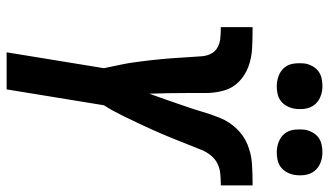

<svg xmlns="http://www.w3.org/2000/svg" viewBox="-227 -767 994 580"><g transform="rotate(90 270.0 -477.0)"><path d="M138 0 186 -294Q183 -308 180 -322.5Q177 -337 174 -351.5Q171 -366 169 -380.5Q167 -395 165 -410Q163 -425 161.5 -439.5Q160 -454 158.5 -469Q157 -484 156 -499Q155 -514 154 -529Q153 -544 152 -559Q151 -574 150 -589Q149 -604 142.5 -617Q136 -630 123.5 -637Q111 -644 96 -645.5Q81 -647 66 -647H62V-743H70Q98 -743 126.5 -741.5Q155 -740 181 -730.5Q207 -721 226.5 -702Q246 -683 253.5 -656.5Q261 -630 261 -601.5Q261 -573 261 -544.5Q261 -516 261.5 -487.5Q262 -459 263 -431Q273 -458 282 -484.5Q291 -511 300.5 -538Q310 -565 318 -592.5Q326 -620 337 -646.5Q348 -673 369 -695Q390 -717 417.5 -728Q445 -739 473 -741Q501 -743 528 -743H540V-647H536Q521 -647 505 -645.5Q489 -644 474.5 -637Q460 -630 449.5 -617Q439 -604 433 -589Q427 -574 421 -559Q415 -544 409 -529Q403 -514 397 -499Q391 -484 384.5 -469Q378 -454 371.5 -439.5Q365 -425 358 -410Q351 -395 344 -380.5Q337 -366 330 -351.5Q323 -337 315 -322.5Q307 -308 298 -294L250 0ZM440 -816Q424 -816 408.5 -822Q393 -828 383.5 -840Q374 -852 372 -868.5Q370 -885 372 -902Q374 -913 380 -924Q386 -935 395.5 -942Q405 -949 417 -951.5Q429 -954 440 -954Q457 -954 472 -948Q487 -942 496.5 -930Q506 -918 508.5 -901.5Q511 -885 508 -868Q506 -857 500 -846Q494 -835 484.5 -828Q475 -821 463.5 -818.5Q452 -816 440 -816ZM240 -816Q224 -816 208.5 -822Q193 -828 183.5 -840Q174 -852 172 -868.5Q170 -885 172 -902Q174 -913 180 -924Q186 -935 195.5 -942Q205 -949 217 -951.5Q229 -954 240 -954Q257 -954 272 -948Q287 -942 296.5 -930Q306 -918 308.5 -901.5Q311 -885 308 -868Q306 -857 300 -846Q294 -835 284.5 -828Q275 -821 263.5 -818.5Q252 -816 240 -816Z"/></g></svg>

Font: Iosevka Custom
Style: Bold Italic
Weight: 700
Italic angle: -9°
Designer: Belleve Invis
Foundry: Belleve Invis
Version: Version 30.3.1; ttfautohint (v1.8.3)